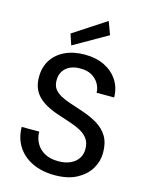

<svg xmlns="http://www.w3.org/2000/svg" viewBox="-137 -1022 865 1118"><g transform="rotate(15 295.0 -462.5)"><path d="M303 12Q227 12 169 -15.5Q111 -43 79 -93Q47 -143 46 -210H152Q152 -172 169.5 -140.5Q187 -109 220.5 -90.5Q254 -72 303 -72Q345 -72 375.5 -86Q406 -100 422 -124.5Q438 -149 438 -181Q438 -217 422 -240.5Q406 -264 377.5 -280Q349 -296 312.5 -308Q276 -320 234 -334Q149 -362 108.5 -405Q68 -448 68 -517Q68 -576 95.5 -619.5Q123 -663 174 -687.5Q225 -712 293 -712Q362 -712 412.5 -687Q463 -662 492 -618Q521 -574 522 -515H416Q416 -542 401.5 -568Q387 -594 359.5 -610.5Q332 -627 291 -627Q256 -628 229 -616Q202 -604 187 -581Q172 -558 172 -526Q172 -494 186 -474.5Q200 -455 225.5 -441Q251 -427 286 -415.5Q321 -404 363 -390Q414 -373 455 -348.5Q496 -324 519.5 -285.5Q543 -247 543 -187Q543 -135 516 -90Q489 -45 436 -16.5Q383 12 303 12ZM202 -743 180 -809 376 -937 405 -859Z"/></g></svg>

Font: DM Sans 12pt Medium
Style: Regular
Weight: 500
Version: Version 4.004;gftools[0.9.30]